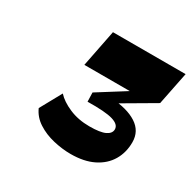

<svg xmlns="http://www.w3.org/2000/svg" viewBox="-103 -982 638 632"><g transform="rotate(30 216.5 -665.5)"><path d="M236 -457Q204 -457 169.9 -465Q135.7 -473 108.9 -490.4Q82 -507.8 69.8 -535.5L114.5 -616.7Q133.2 -596 167.4 -581.4Q201.5 -566.7 244 -566.7Q285.2 -566.7 303.6 -575.6Q322 -584.5 322 -600Q322 -618.5 293.9 -626.9Q265.8 -635.3 198.5 -634L197.5 -668.5L320.8 -746L317 -733.8H128.8L156.5 -874H432.7L407.7 -749.5L257 -661.3L259.7 -683.3Q322 -680 357.6 -657.1Q393.2 -634.3 393.2 -592Q393.2 -553 375.1 -522.5Q357 -492 321.9 -474.5Q286.7 -457 236 -457Z"/></g></svg>

Font: Savate ExtraLight
Style: Italic
Weight: 200
Italic angle: -11°
Designer: Max Esnée
Foundry: Plomb Type
Version: Version 2.000